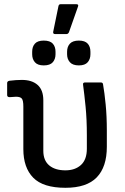

<svg xmlns="http://www.w3.org/2000/svg" viewBox="-20 -881 596 913"><path d="M291 12Q185 12 138 -36Q91 -84 91 -172V-374Q91 -404 83.5 -412.5Q76 -421 56 -421Q49 -421 41 -420Q33 -419 26 -419Q14 -419 14 -429V-486Q14 -495 25 -497Q39 -499 55.5 -500Q72 -501 84 -501Q132 -501 159 -477Q186 -453 186 -404V-164Q186 -118 214 -94.5Q242 -71 291 -71Q337 -71 365 -96.5Q393 -122 393 -174V-238Q393 -313 387 -373.5Q381 -434 375 -478Q373 -489 385 -489H459Q469 -489 470 -480Q477 -440 482.5 -384Q488 -328 488 -260V-183Q488 -87 440 -37.5Q392 12 291 12ZM242 -719Q231 -719 233 -730L258 -852Q260 -861 268 -861H343Q355 -861 351 -850L308 -728Q304 -719 296 -719ZM188 -570Q159 -570 146 -585Q133 -600 133 -623V-635Q133 -659 146 -673.5Q159 -688 188 -688Q218 -688 231 -673.5Q244 -659 244 -635V-623Q244 -600 231 -585Q218 -570 188 -570ZM355 -570Q326 -570 312.5 -585Q299 -600 299 -623V-635Q299 -659 312.5 -673.5Q326 -688 355 -688Q384 -688 397 -673.5Q410 -659 410 -635V-623Q410 -600 397 -585Q384 -570 355 -570Z"/></svg>

Font: Sofia Sans Medium
Style: Regular
Weight: 500
Designer: Botio Nikoltchev, Ani Petrova
Foundry: lettersoup
Version: Version 4.101; ttfautohint (v1.8.4.7-5d5b)